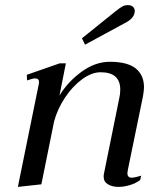

<svg xmlns="http://www.w3.org/2000/svg" viewBox="-20 -722 638 752"><path d="M313 -547 301 -572 434 -679Q448 -690 458 -696Q468 -702 481 -702Q496 -702 503 -693Q510 -684 507 -672Q503 -648 466 -630ZM481 -58Q479 -48 479 -44Q479 -26 496 -26Q504 -26 516.5 -29.5Q529 -33 533 -34L529 -17Q512 -4 488.5 3Q465 10 444 10Q420 10 403 0Q386 -10 386 -30Q386 -37 387 -41L447 -337Q451 -353 451 -371Q451 -439 374 -439Q339 -439 301.5 -411.5Q264 -384 234.5 -339.5Q205 -295 192 -247L142 0L50 10L132 -393Q133 -396 133 -400Q133 -415 117 -415Q112 -415 102 -412Q92 -409 86 -407L85 -429L214 -474H238L213 -348Q246 -402 299.5 -441Q353 -480 410 -480Q479 -480 511.5 -454Q544 -428 544 -380Q544 -369 540 -345Z"/></svg>

Font: Taviraj
Style: Italic
Weight: 400
Italic angle: -12°
Designer: Katatrad Team
Foundry: CadsonDemak
Version: Version 1.001